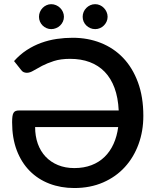

<svg xmlns="http://www.w3.org/2000/svg" viewBox="-20 -916 768 943"><path d="M344.5 7.5C397.2 7.5 444.5 -1.7 486.5 -20C528.5 -38.3 564.1 -63.5 593.2 -95.5C622.4 -127.5 644.8 -165 660.5 -208C676.2 -251 684 -297.3 684 -347C684 -409 675.2 -463.9 657.5 -511.8C639.8 -559.6 615.5 -599.7 584.5 -632C553.5 -664.3 516.8 -688.8 474.5 -705.5C432.2 -722.2 386.3 -730.5 337 -730.5C311 -730.5 284.9 -728.6 258.7 -724.8C232.6 -720.9 207.1 -714.5 182.2 -705.5C157.4 -696.5 133.7 -684.7 111.2 -670C88.7 -655.3 68 -637.3 49 -616L84 -572C90.3 -563 99.7 -558.5 112 -558.5C122 -558.5 132.9 -562.1 144.7 -569.3C156.6 -576.4 170.7 -584.3 187 -592.8C203.3 -601.3 222.6 -609.1 244.8 -616.3C266.9 -623.4 293.3 -627 324 -627C360 -627 392.2 -621.7 420.7 -611C449.2 -600.3 473.7 -584.4 494.2 -563.3C514.7 -542.1 530.8 -515.7 542.5 -484C554.2 -452.3 561 -415.5 563 -373.5H74.5C67.5 -373.5 61.7 -372.7 57.2 -371C52.7 -369.3 49.2 -366.3 46.5 -361.8C43.8 -357.3 42 -351.3 41 -343.8C40 -336.3 39.5 -326.7 39.5 -315C39.5 -263.7 47.1 -218 62.2 -178C77.4 -138 98.6 -104.3 125.7 -76.8C152.9 -49.3 185.2 -28.3 222.5 -14C259.8 0.3 300.5 7.5 344.5 7.5ZM345 -90.5C315.3 -90.5 288.6 -95.4 264.7 -105.3C240.9 -115.1 220.7 -128.8 204 -146.5C187.3 -164.2 174.6 -185.3 165.7 -210C156.9 -234.7 152.5 -262 152.5 -292H560.5C556.5 -261.3 548.8 -233.6 537.5 -208.8C526.2 -183.9 511.5 -162.8 493.5 -145.3C475.5 -127.8 454.1 -114.3 429.2 -104.8C404.4 -95.3 376.3 -90.5 345 -90.5ZM294 -833.5C294 -841.8 292.3 -849.8 289 -857.3C285.7 -864.8 281.2 -871.3 275.5 -877C269.8 -882.7 263.2 -887.2 255.5 -890.5C247.8 -893.8 239.8 -895.5 231.5 -895.5C223.5 -895.5 215.8 -893.8 208.5 -890.5C201.2 -887.2 194.7 -882.7 189.2 -877C183.7 -871.3 179.4 -864.8 176.2 -857.3C173.1 -849.8 171.5 -841.8 171.5 -833.5C171.5 -825.2 173.1 -817.3 176.2 -810C179.4 -802.7 183.7 -796.3 189.2 -790.8C194.7 -785.3 201.2 -780.9 208.5 -777.8C215.8 -774.6 223.5 -773 231.5 -773C239.8 -773 247.8 -774.6 255.5 -777.8C263.2 -780.9 269.8 -785.3 275.5 -790.8C281.2 -796.3 285.7 -802.7 289 -810C292.3 -817.3 294 -825.2 294 -833.5ZM508.5 -833.5C508.5 -841.8 506.8 -849.8 503.5 -857.3C500.2 -864.8 495.7 -871.3 490.2 -877C484.7 -882.7 478.3 -887.2 471 -890.5C463.7 -893.8 455.8 -895.5 447.5 -895.5C438.8 -895.5 430.8 -893.8 423.5 -890.5C416.2 -887.2 409.7 -882.7 404 -877C398.3 -871.3 393.9 -864.8 390.7 -857.3C387.6 -849.8 386 -841.8 386 -833.5C386 -825.2 387.6 -817.3 390.7 -810C393.9 -802.7 398.3 -796.3 404 -790.8C409.7 -785.3 416.2 -780.9 423.5 -777.8C430.8 -774.6 438.8 -773 447.5 -773C455.8 -773 463.7 -774.6 471 -777.8C478.3 -780.9 484.7 -785.3 490.2 -790.8C495.7 -796.3 500.2 -802.7 503.5 -810C506.8 -817.3 508.5 -825.2 508.5 -833.5Z"/></svg>

Font: Lato Semibold
Style: Regular
Weight: 600
Designer: Lukasz Dziedzic
Foundry: tyPoland Lukasz Dziedzic
Version: Version 2.006; 2014-01-15